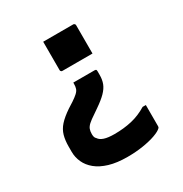

<svg xmlns="http://www.w3.org/2000/svg" viewBox="-169 -675 939 986"><g transform="rotate(-30 300.0 -182.5)"><path d="M225 -547Q268 -547 313.5 -547Q359 -547 403 -547Q406 -547 408.5 -545.5Q411 -544 412.5 -541.5Q414 -539 414 -536V-368Q370 -368 324.5 -368Q279 -368 236 -368Q232 -368 230 -369.5Q228 -371 226.5 -373Q225 -375 225 -379ZM305 182Q243 182 198 168.5Q153 155 124.5 131.5Q96 108 82.5 78Q69 48 69 16V-15Q69 -52 77 -80.5Q85 -109 106.5 -133Q128 -157 168 -184L201 -205Q222 -219 234 -230Q246 -241 250 -252.5Q254 -264 254 -282V-288H380Q384 -288 386.5 -287Q389 -286 390 -283.5Q391 -281 391 -277V-254Q391 -226 382.5 -204Q374 -182 353 -160.5Q332 -139 294 -113L268 -95Q239 -76 226 -64Q213 -52 208.5 -40Q204 -28 204 -11Q204 -2 206 5.5Q208 13 214 18Q223 32 245 39.5Q267 47 306 47Q361 47 408.5 36Q456 25 500 -2H519Q519 29 519 60.5Q519 92 519 124Q519 128 518 130Q517 132 515 134Q503 146 472.5 157Q442 168 398.5 175Q355 182 305 182Z"/></g></svg>

Font: Recursive Monospace
Style: Bold
Weight: 700
Version: Version 1.047